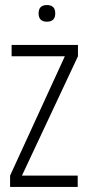

<svg xmlns="http://www.w3.org/2000/svg" viewBox="-20 -741 349 761"><path d="M166 -655Q133 -655 133 -688Q133 -721 166 -721Q199 -721 199 -688Q199 -655 166 -655ZM26 -563H289V-518L67 -45H288V0H20V-45L237 -518H26Z"/></svg>

Font: Khand Light
Style: Regular
Weight: 300
Designer: Devanagari: Sanchit Sawaria, Jyotish Sonowal; Latin: Satya Rajpurohit
Foundry: Indian Type Foundry
Version: Version 1.101;PS 1.0;hotconv 1.0.78;makeotf.lib2.5.61930; tt